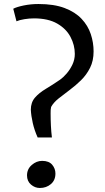

<svg xmlns="http://www.w3.org/2000/svg" viewBox="-20 -926 521 956"><path d="M167.5 -241.5Q151.5 -277 143.2 -313.2Q135 -349.5 133.5 -379.5Q133.5 -416 154 -439.8Q174.5 -463.5 208 -483.5Q241.5 -503.5 279.5 -529.5Q294.5 -540 311.5 -559.5Q328.5 -579 340.5 -604.2Q352.5 -629.5 352.5 -657.5Q352.5 -701.5 331 -742.2Q309.5 -783 264.5 -808.8Q219.5 -834.5 149 -834.5Q126 -834.5 101.5 -830.5Q77 -826.5 62 -820L46 -882.5Q63 -891.5 98.2 -898.8Q133.5 -906 171.5 -906Q249 -906 301.8 -886Q354.5 -866 386.2 -832.2Q418 -798.5 432 -756.2Q446 -714 446 -670Q446 -623.5 428.5 -588.5Q411 -553.5 383.5 -526.5Q356 -499.5 326.2 -477.5Q296.5 -455.5 271.5 -435.5Q246.5 -415.5 234.5 -393.5Q231.5 -380 232 -362Q232 -330 233.5 -299.8Q235 -269.5 238.5 -241.5ZM178.5 10Q154 10 134.2 -7Q114.5 -24 114.5 -52.5Q114.5 -84 138 -104.5Q161.5 -125 190 -125Q223.5 -125 239.8 -105.8Q256 -86.5 256 -62Q256 -28.5 233.2 -9.2Q210.5 10 178.5 10Z"/></svg>

Font: Merriweather
Style: Regular
Weight: 400
Designer: Eben Sorkin
Foundry: Eben Sorkin
Version: Version 2.100; ttfautohint (v1.7.19-72a1) -l 8 -r 50 -G 200 